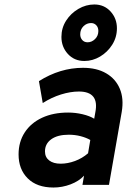

<svg xmlns="http://www.w3.org/2000/svg" viewBox="-20 -826 568 858"><path d="M219 12Q145 12 104 -28.8Q63 -69.5 63 -136Q63 -192 90.5 -234.2Q118 -276.5 168 -299.8Q218 -323 284.5 -323Q317 -323 348.8 -315.5Q380.5 -308 401 -295.5L406 -324Q424.5 -417 332.5 -417Q295 -417 252.5 -403.8Q210 -390.5 171 -365.5L154 -463.5Q248.5 -523 351 -523Q412.5 -523 454.8 -498.2Q497 -473.5 515.5 -429.2Q534 -385 524 -326L467 0H348.5L355.5 -41Q333 -16.5 295.5 -2.2Q258 12 219 12ZM251 -94.5Q282.5 -94.5 315 -106.5Q347.5 -118.5 373.5 -141L383.5 -200.5Q365 -211 340 -217.5Q315 -224 287 -224Q237.5 -224 209.2 -203.8Q181 -183.5 181 -149.5Q181 -123.5 199.8 -109Q218.5 -94.5 251 -94.5ZM357 -553.5Q312 -553.5 283.2 -585Q254.5 -616.5 254.5 -661Q254.5 -701 275.5 -733.8Q296.5 -766.5 330.2 -786.2Q364 -806 401.5 -806Q445.5 -806 474 -774.8Q502.5 -743.5 502.5 -699.5Q502.5 -659.5 481.5 -626.2Q460.5 -593 427.2 -573.2Q394 -553.5 357 -553.5ZM371.5 -637Q390 -637 404.8 -651.5Q419.5 -666 419.5 -687.5Q419.5 -703.5 410.2 -713.2Q401 -723 387 -723Q367.5 -723 353 -708.8Q338.5 -694.5 338.5 -672.5Q338.5 -657.5 347.5 -647.2Q356.5 -637 371.5 -637Z"/></svg>

Font: Overpass
Style: Bold Italic
Weight: 700
Italic angle: -10°
Designer: Delve Withrington, Dave Bailey, Thomas Jockin
Foundry: Delve Fonts LLC
Version: Version 4.000; ttfautohint (v1.8.3)